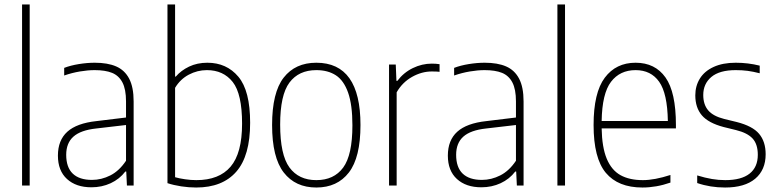

<svg xmlns="http://www.w3.org/2000/svg" viewBox="-20 -828 3474 857"><path d="M78.5 0V-808H112.5V0Z M576.5 -375V0H546.5L543.5 -62.5H539.5Q513.5 -28.5 474 -10.2Q434.5 8 388 8Q319.5 8 279 -29Q238.5 -66 238.5 -133.5Q238.5 -202 280.5 -240Q322.5 -278 410.5 -287.5L542.5 -303.5V-375.5Q542.5 -429.5 526.5 -460Q510.5 -490.5 480.2 -502.8Q450 -515 402.5 -515Q372 -515 336.5 -509Q301 -503 266.5 -491V-525Q295 -536 332 -542Q369 -548 403 -548Q460.5 -548 498.5 -531.5Q536.5 -515 556.5 -477Q576.5 -439 576.5 -375ZM542.5 -110.5V-270L409.5 -254.5Q340 -247 307.8 -218.2Q275.5 -189.5 275.5 -137Q275.5 -81 304.8 -53Q334 -25 390.5 -25Q433 -25 472.8 -45.2Q512.5 -65.5 542.5 -110.5Z M727.5 -10.5V-808H761.5V-486H764.5Q788 -513.5 824.2 -530.8Q860.5 -548 905.5 -548Q991.5 -548 1044 -485.5Q1096.5 -423 1096.5 -280Q1096.5 -132.5 1034.8 -61.8Q973 9 855.5 9Q823 9 788.8 3.8Q754.5 -1.5 727.5 -10.5ZM1060.5 -276Q1060.5 -409 1018.8 -462Q977 -515 903.5 -515Q861 -515 822.8 -494.8Q784.5 -474.5 761.5 -436V-37Q780.5 -31.5 806.2 -27.8Q832 -24 856.5 -24Q958 -24 1009.2 -84Q1060.5 -144 1060.5 -276Z M1194.5 -270Q1194.5 -415 1246.2 -481.5Q1298 -548 1392 -548Q1589 -548 1589 -270Q1589 -125 1537.2 -58Q1485.5 9 1392 9Q1298.5 9 1246.5 -58Q1194.5 -125 1194.5 -270ZM1553 -268.5Q1553 -360 1533.8 -414.5Q1514.5 -469 1479 -492Q1443.5 -515 1392 -515Q1313.5 -515 1272 -459.5Q1230.5 -404 1230.5 -272Q1230.5 -137 1272 -80.5Q1313.5 -24 1392 -24Q1470.5 -24 1511.8 -80Q1553 -136 1553 -268.5Z M1716.5 -540H1746.5L1749.5 -467H1753.5Q1781.5 -504 1822.5 -524Q1863.5 -544 1907.5 -544Q1926 -544 1942 -541.5V-507.5Q1930 -509 1907 -509Q1862.5 -509 1819.2 -484.8Q1776 -460.5 1750.5 -416V0H1716.5Z M2317 -375V0H2287L2284 -62.5H2280Q2254 -28.5 2214.5 -10.2Q2175 8 2128.5 8Q2060 8 2019.5 -29Q1979 -66 1979 -133.5Q1979 -202 2021 -240Q2063 -278 2151 -287.5L2283 -303.5V-375.5Q2283 -429.5 2267 -460Q2251 -490.5 2220.8 -502.8Q2190.5 -515 2143 -515Q2112.5 -515 2077 -509Q2041.5 -503 2007 -491V-525Q2035.5 -536 2072.5 -542Q2109.5 -548 2143.5 -548Q2201 -548 2239 -531.5Q2277 -515 2297 -477Q2317 -439 2317 -375ZM2283 -110.5V-270L2150 -254.5Q2080.5 -247 2048.2 -218.2Q2016 -189.5 2016 -137Q2016 -81 2045.2 -53Q2074.5 -25 2131 -25Q2173.5 -25 2213.2 -45.2Q2253 -65.5 2283 -110.5Z M2468 0V-808H2502V0Z M2997 -255H2665.5Q2667 -170.5 2688.2 -119.5Q2709.5 -68.5 2749.5 -46.2Q2789.5 -24 2849.5 -24Q2901.5 -24 2972.5 -47V-13Q2909.5 9 2847.5 9Q2739 9 2684.2 -56.5Q2629.5 -122 2629.5 -270Q2629.5 -414.5 2679.5 -481.2Q2729.5 -548 2817 -548Q2904 -548 2950.5 -482.2Q2997 -416.5 2997 -270ZM2665.5 -288H2961Q2959 -411 2922.2 -463Q2885.5 -515 2817 -515Q2747 -515 2707.2 -462.8Q2667.5 -410.5 2665.5 -288Z M3092 -11V-45Q3128 -34 3157.8 -29Q3187.5 -24 3217.5 -24Q3289 -24 3325.8 -53Q3362.5 -82 3362.5 -137Q3362.5 -184.5 3339.2 -209.8Q3316 -235 3265 -247.5L3210 -261Q3142 -279 3112.8 -313.2Q3083.5 -347.5 3083.5 -402.5Q3083.5 -444.5 3104 -477.5Q3124.5 -510.5 3165.2 -529.2Q3206 -548 3264 -548Q3319 -548 3371 -535V-501Q3341.5 -508.5 3317 -511.8Q3292.5 -515 3264 -515Q3191.5 -515 3155.2 -484.5Q3119 -454 3119 -404Q3119 -361.5 3141 -335.5Q3163 -309.5 3212.5 -297L3268 -283.5Q3339 -265.5 3368.2 -230.8Q3397.5 -196 3397.5 -139.5Q3397.5 -69.5 3350.8 -30.2Q3304 9 3216.5 9Q3150 9 3092 -11Z"/></svg>

Font: Encode Sans Semi Condensed Thin
Style: Regular
Weight: 250
Width: 4
Designer: Multiple Designers
Foundry: Impallari Type
Version: Version 2.000